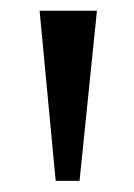

<svg xmlns="http://www.w3.org/2000/svg" viewBox="-20 -879 244 350"><path d="M81.5 -549.3 52.2 -859.4H156.7L125 -549.3Z"/></svg>

Font: Antonio SemiBold
Style: Regular
Weight: 600
Designer: Vernon Adams
Foundry: Vernon Adams
Version: Version 1.002